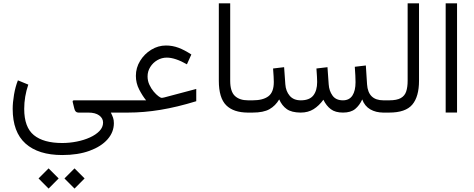

<svg xmlns="http://www.w3.org/2000/svg" viewBox="-20 -672 2828 1146"><path d="M148.9 -167Q124.5 -95.7 124.5 -22Q124.5 87.4 182.1 134.5Q239.7 181.6 351.1 181.6Q394.5 181.6 437.7 173.1Q481 164.6 516.6 148.4Q552.2 132.3 573.7 109.9Q595.2 87.4 595.2 59.6Q595.2 33.7 572 16.8Q548.8 0 507.8 0H447.8Q428.7 0 423.3 -24.9L414.1 -62.5Q411.1 -73.2 422.9 -73.2H711.4V0H641.6Q650.4 17.6 655 31Q659.7 44.4 659.7 63Q659.7 116.7 621.8 159.7Q584 202.6 514.6 228Q445.3 253.4 351.6 253.4Q209 253.4 132.3 184.8Q55.7 116.2 55.7 -22.5Q55.7 -59.6 63.7 -107.2Q71.8 -154.8 86.9 -192.4ZM364.7 393.1 424.8 333 484.9 393.1 424.8 453.6ZM210 393.1 270 333 330.1 393.1 270 453.6Z M791 -219.2Q791 -267.6 816.4 -308.8Q841.8 -350.1 882.8 -375.2Q923.8 -400.4 970.7 -400.4Q1009.3 -400.4 1045.4 -387Q1081.5 -373.5 1122.1 -346.7L1095.7 -288.1Q1025.4 -328.1 975.6 -328.1Q945.3 -328.1 919.2 -313Q893.1 -297.9 877 -272.2Q860.8 -246.6 860.8 -215.8Q860.8 -189.5 871.6 -166.3Q882.3 -143.1 897.2 -125.5Q912.1 -107.9 925.5 -97.9Q939 -87.9 944.3 -87.9Q950.7 -87.9 961.9 -90.8L1151.4 -141.1V-67.9Q1037.1 -32.7 937.7 -16.4Q838.4 0 743.2 0H691.9V-73.2H852.1Q831.1 -98.6 811 -137.2Q791 -175.8 791 -219.2Z M1473.6 0H1460.4Q1374 0 1330.1 -43.7Q1286.1 -87.4 1286.1 -190.4V-652.3H1354V-189.9Q1354 -126 1381.8 -99.6Q1409.7 -73.2 1460.4 -73.2H1473.6Z M2026.9 -73.2Q2064.9 -73.2 2083.5 -101.8Q2102.1 -130.4 2102.1 -181.6Q2102.1 -213.4 2097.7 -273.4L2163.6 -281.2L2170.9 -168.5Q2177.2 -73.2 2268.6 -73.2H2283.2V0H2269Q2223.1 0 2189.7 -19.5Q2156.2 -39.1 2142.1 -78.6Q2126 -43 2099.9 -21.5Q2073.7 0 2027.3 0Q1981.4 0 1954.6 -20.3Q1927.7 -40.5 1910.2 -76.7Q1884.3 -41 1851.8 -20.5Q1819.3 0 1774.4 0Q1720.2 -0.5 1691.7 -20.8Q1663.1 -41 1646.5 -78.6Q1624 -40.5 1588.4 -20.3Q1552.7 0 1487.8 0H1454.1V-73.2H1488.8Q1549.8 -73.2 1582 -97.4Q1614.3 -121.6 1614.3 -182.6Q1614.3 -207 1609.9 -263.2L1675.8 -271L1683.1 -168.5Q1686 -127.9 1709 -100.6Q1731.9 -73.2 1775.4 -73.2Q1827.1 -73.2 1850.1 -102.3Q1873 -131.3 1873 -182.6Q1873 -205.6 1868.7 -263.2L1934.6 -271L1941.9 -168.5Q1944.3 -129.9 1964.6 -101.6Q1984.9 -73.2 2026.9 -73.2Z M2263.7 0V-73.2H2303.2Q2348.6 -73.2 2372.3 -86.7Q2396 -100.1 2404.5 -126.2Q2413.1 -152.3 2413.1 -189.5V-652.3H2481V-189.9Q2481 -95.2 2440.9 -47.6Q2400.9 0 2302.7 0Z M2640.1 -652.3H2708V-0.5H2640.1Z"/></svg>

Font: Vazir Light WOL
Style: Light-WOL
Weight: 300
Designer: Saber Rastikerdar
Foundry: Saber Rastikerdar
Version: Version 30.0.0